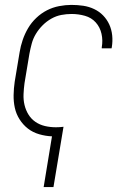

<svg xmlns="http://www.w3.org/2000/svg" viewBox="-20 -548 540 783"><path d="M158 215 192 8Q166 7 140 -0.5Q114 -8 94 -23.5Q74 -39 60 -61Q46 -83 40.5 -108Q35 -133 35.5 -160.5Q36 -188 40 -215L60 -335Q64 -360 72.5 -385Q81 -410 94.5 -433Q108 -456 128 -475Q148 -494 171.5 -506Q195 -518 221 -523Q247 -528 271 -528Q296 -528 319.5 -524.5Q343 -521 364 -511Q385 -501 400.5 -485Q416 -469 425.5 -448.5Q435 -428 437.5 -404Q440 -380 436 -356L435 -351H395V-355Q400 -383 394 -410Q388 -437 370.5 -456.5Q353 -476 326.5 -483.5Q300 -491 272 -491Q251 -491 230 -487Q209 -483 189.5 -472Q170 -461 154 -445Q138 -429 126.5 -410Q115 -391 109.5 -370.5Q104 -350 100 -329L80 -209Q77 -187 76 -164Q75 -141 80 -120Q85 -99 96 -81Q107 -63 124.5 -51Q142 -39 163.5 -34Q185 -29 208 -29Q216 -29 224 -29.5Q232 -30 239 -31L198 215Z"/></svg>

Font: Iosevka Curly Extralight
Style: Italic
Weight: 200
Italic angle: -9°
Monospace: yes
Designer: Belleve Invis
Foundry: Belleve Invis
Version: Version 22.1.2; ttfautohint (v1.8.4)